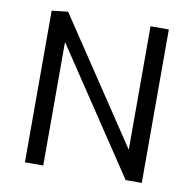

<svg xmlns="http://www.w3.org/2000/svg" viewBox="-75 -725 807 801"><g transform="rotate(10 329.0 -325.0)"><path d="M81.7 0V-642.5L150 -650L499.2 -126.7V-650H576.7V0H508.3L159.2 -523.3V0Z"/></g></svg>

Font: Boon
Style: Regular
Weight: 400
Designer: Sungsit Sawaiwan
Foundry: FontUni
Version: Version 3.0